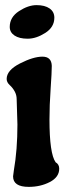

<svg xmlns="http://www.w3.org/2000/svg" viewBox="-20 -714 256 749"><path d="M45 -327Q45 -343 37.5 -357Q30 -371 18 -382Q6 -393 6 -406Q6 -440 58 -466.5Q110 -493 145.5 -493Q181 -493 182 -457Q182 -432 177.5 -367.5Q173 -303 173 -248Q173 -115 197 -81Q211 -73 211 -56Q211 -23 174.5 -4Q138 15 92 15Q31 15 31 -26Q31 -28 34 -49Q48 -129 48 -228ZM192 -645Q192 -608 156.5 -585.5Q121 -563 88 -563Q55 -563 36.5 -575.5Q18 -588 18 -609Q18 -647 54 -670.5Q90 -694 122.5 -694Q155 -694 173.5 -681Q192 -668 192 -645Z"/></svg>

Font: Chicle
Style: Regular
Weight: 400
Designer: Angel Koziupa and Alejandro Paul
Foundry: Angel Koziupa and Alejandro Paul
Version: Version 1.000